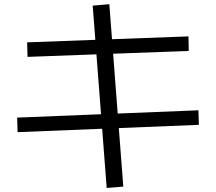

<svg xmlns="http://www.w3.org/2000/svg" viewBox="-20 -823 1040 925"><path d="M494 82.7 426.6 -796 506.7 -802.7 574 76ZM64.7 -186.3 62.7 -256.4 936 -291.7 938 -221.6ZM112.7 -549 110.7 -619 888 -647.7 889.3 -577.6Z"/></svg>

Font: M PLUS 2 Thin
Style: Regular
Weight: 100
Designer: Coji Morishita
Foundry: UNDERFOREST DESIGN
Version: Version 1.001